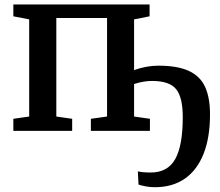

<svg xmlns="http://www.w3.org/2000/svg" viewBox="-20 -574 965 842"><path d="M659 247Q637.5 247 617.2 243Q597 239 587.5 235.5L584.5 177.5Q592 179.5 606.5 181Q621 182.5 641 182.5Q715.5 182.5 748.5 123.5Q781.5 64.5 781.5 -60.5Q781.5 -147.5 752.2 -183.2Q723 -219 647 -219Q618 -219 587 -211Q556 -203 541 -193.5V-253.5Q551.5 -260.5 573 -268.2Q594.5 -276 621.2 -281Q648 -286 674.5 -286Q758.5 -286 808.2 -263Q858 -240 879.5 -192.8Q901 -145.5 901 -73Q901 29 872.8 100.5Q844.5 172 790.5 209.5Q736.5 247 659 247ZM38.5 0V-53L108 -63V-489L38.5 -502.5V-554.5H636V-502.5L568 -489V-63L637.5 -53V0H378.5V-53L449.5 -63V-495H227V-63L296.5 -53V0Z"/></svg>

Font: Merriweather 20pt SemiBold
Style: Regular
Weight: 600
Version: Version 2.100